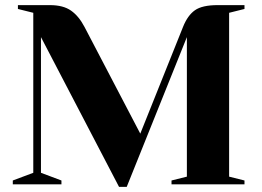

<svg xmlns="http://www.w3.org/2000/svg" viewBox="-20 -720 1025 750"><path d="M830 -700H935V-685L875 -670V-30L935 -15V0H650V-15L710 -30V-575L475 10H445L140 -575V-45L220 -15V0H30V-15L110 -45V-670L50 -685V-700H175Q227 -700 257.5 -678.5Q288 -657 310 -615L528 -198L695 -615Q713 -660 741.5 -680Q770 -700 830 -700Z"/></svg>

Font: Yeseva One
Style: Regular
Weight: 400
Designer: Jovanny Lemonad
Foundry: Jovanny Lemonad
Version: Version 2.000